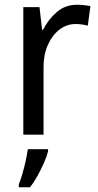

<svg xmlns="http://www.w3.org/2000/svg" viewBox="-20 -566 413 807"><path d="M303 -546Q317 -546 332 -544.5Q347 -543 360 -540L349 -458Q325 -465 297 -465Q261 -465 230.5 -442Q200 -419 181.5 -378Q163 -337 163 -284V0H78V-536H146L157 -441H161Q184 -486 219.5 -516Q255 -546 303 -546ZM182 70Q177 91 165 118Q153 145 138 172.5Q123 200 106 221H59V209Q66 192 74 165Q82 138 88 110Q94 82 97 61H182Z"/></svg>

Font: Noto Sans SemiCondensed
Style: Regular
Weight: 400
Width: 4
Designer: Monotype Design Team
Foundry: Monotype Imaging Inc.
Version: Version 2.013; ttfautohint (v1.8.4.7-5d5b)